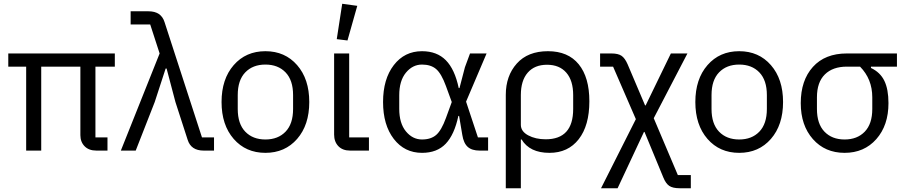

<svg xmlns="http://www.w3.org/2000/svg" viewBox="-20 -800 4810 1020"><path d="M487 -446V-70H551V0H492Q452 0 429.5 -23Q407 -46 407 -82V-446H199V0H119V-446H24V-516H590V-446Z M828 -516 778 -670H674V-740H769Q836 -740 854 -683L1053 -70H1117V0H1062Q995 0 977 -57L912 -258L865 -436H860L802 -258L701 0H622Z M1558.5 -62Q1494 12 1390 12Q1286 12 1221.5 -62Q1157 -136 1157 -258Q1157 -380 1221.5 -454Q1286 -528 1390 -528Q1494 -528 1558.5 -454Q1623 -380 1623 -258Q1623 -136 1558.5 -62ZM1537 -221V-295Q1537 -374 1497 -415.5Q1457 -457 1390 -457Q1323 -457 1283 -415.5Q1243 -374 1243 -295V-221Q1243 -142 1283 -100.5Q1323 -59 1390 -59Q1457 -59 1497 -100.5Q1537 -142 1537 -221Z M1878 -769 1826 -585 1769 -592 1798 -780ZM1940 -70V0H1840Q1800 0 1777.5 -23.5Q1755 -47 1755 -85V-516H1835V-70Z M2573 -70V0H2528Q2487 0 2465 -19.5Q2443 -39 2436 -83L2419 -184H2415Q2394 -85 2348 -36.5Q2302 12 2222 12Q2129 12 2072 -62Q2015 -136 2015 -258Q2015 -380 2072 -454Q2129 -528 2222 -528Q2301 -528 2348.5 -480Q2396 -432 2417 -332H2421L2450 -443L2477 -516H2565L2456 -260L2519 -70ZM2222 -59Q2269 -59 2297 -83Q2325 -107 2349 -173L2380 -258L2349 -343Q2325 -409 2297 -433Q2269 -457 2222 -457Q2172 -457 2136.5 -414Q2101 -371 2101 -294V-222Q2101 -145 2136.5 -102Q2172 -59 2222 -59Z M2667 200V-296Q2667 -397 2725.5 -462.5Q2784 -528 2891 -528Q2998 -528 3054.5 -458.5Q3111 -389 3111 -262Q3111 -133 3054.5 -60.5Q2998 12 2899 12Q2794 12 2751 -59H2747V200ZM2879 -60Q3025 -60 3025 -221V-295Q3025 -372 2988.5 -414Q2952 -456 2886 -456Q2820 -456 2783.5 -414Q2747 -372 2747 -295V-137Q2747 -102 2786 -81Q2825 -60 2879 -60Z M3168 -516H3228Q3264 -516 3282 -503.5Q3300 -491 3314 -459L3407 -240H3410L3544 -516H3632L3453 -172L3581 130H3650V200H3590Q3554 200 3535.5 187.5Q3517 175 3504 143L3404 -99H3401L3261 200H3173L3358 -167L3237 -446H3168Z M4075.5 -62Q4011 12 3907 12Q3803 12 3738.5 -62Q3674 -136 3674 -258Q3674 -380 3738.5 -454Q3803 -528 3907 -528Q4011 -528 4075.5 -454Q4140 -380 4140 -258Q4140 -136 4075.5 -62ZM4054 -221V-295Q4054 -374 4014 -415.5Q3974 -457 3907 -457Q3840 -457 3800 -415.5Q3760 -374 3760 -295V-221Q3760 -142 3800 -100.5Q3840 -59 3907 -59Q3974 -59 4014 -100.5Q4054 -142 4054 -221Z M4745 -446H4607V-439Q4656 -416 4678 -371Q4700 -326 4700 -252Q4700 -134 4635.5 -61Q4571 12 4467 12Q4363 12 4298.5 -61Q4234 -134 4234 -252Q4234 -373 4298.5 -444.5Q4363 -516 4479 -516H4745ZM4549 -446H4479Q4404 -446 4362 -404.5Q4320 -363 4320 -283V-221Q4320 -142 4360 -100.5Q4400 -59 4467 -59Q4534 -59 4574 -100.5Q4614 -142 4614 -221V-283Q4614 -380 4549 -446Z"/></svg>

Font: Aneliza
Style: Regular
Weight: 400
Designer: Mike Abbink, Paul van der Laan, Pieter van Rosmalen
Foundry: Bold Monday
Version: Version 3.0